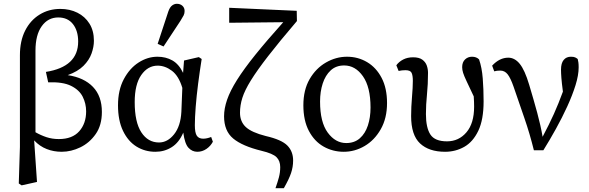

<svg xmlns="http://www.w3.org/2000/svg" viewBox="-20 -787 3105 1012"><path d="M167 -520V-90Q195 -74 225 -64Q255 -54 290 -54Q361 -54 397.5 -95Q434 -136 434 -200Q434 -241 416 -277Q398 -313 354.5 -334.5Q311 -356 234 -353L222 -408Q392 -435 392 -568Q392 -625 364.5 -660Q337 -695 287 -695Q233 -695 200 -649Q167 -603 167 -520ZM79 180 85 -12V-496Q85 -571 112.5 -625.5Q140 -680 188.5 -710Q237 -740 298 -740Q348 -740 388 -720Q428 -700 451.5 -662.5Q475 -625 475 -572Q475 -540 462.5 -505Q450 -470 420 -440Q390 -410 337 -391Q423 -378 470 -329Q517 -280 517 -197Q517 -127 484.5 -80.5Q452 -34 403.5 -10.5Q355 13 305 13Q263 13 226 -1.5Q189 -16 160 -47L175 172L94 190Z M690 -249Q690 -143 725 -89.5Q760 -36 818 -36Q863 -36 897.5 -79Q932 -122 936 -198L941 -324Q922 -387 886 -414Q850 -441 811 -441Q759 -441 724.5 -391.5Q690 -342 690 -249ZM799 13Q744 13 699.5 -14.5Q655 -42 628.5 -97Q602 -152 602 -232Q602 -312 632.5 -369.5Q663 -427 710.5 -457.5Q758 -488 810 -488Q854 -488 888.5 -468.5Q923 -449 945 -403L950 -468L1028 -486L1043 -476Q1033 -413 1024.5 -347.5Q1016 -282 1011.5 -224Q1007 -166 1007 -127Q1007 -87 1017.5 -71.5Q1028 -56 1051 -56Q1061 -56 1072 -58.5Q1083 -61 1093 -65L1102 -40Q1090 -17 1068 -2Q1046 13 1020 13Q993 13 973.5 -8Q954 -29 946 -88Q924 -36 885.5 -11.5Q847 13 799 13ZM811 -556 867 -726Q875 -749 887 -758Q899 -767 912 -767Q930 -767 941.5 -756.5Q953 -746 953 -729Q953 -716 948 -706Q943 -696 931 -677L842 -542Z M1432 205Q1443 174 1450 148Q1457 122 1457 94Q1457 61 1437.5 41.5Q1418 22 1359 8Q1257 -17 1209 -57Q1161 -97 1161 -174Q1161 -215 1177 -261.5Q1193 -308 1229.5 -366Q1266 -424 1326 -498.5Q1386 -573 1473 -670L1188 -667V-746L1544 -730L1545 -676Q1452 -567 1393.5 -491.5Q1335 -416 1302.5 -363.5Q1270 -311 1257.5 -271.5Q1245 -232 1245 -193Q1245 -146 1275.5 -117.5Q1306 -89 1381 -70Q1464 -51 1494.5 -20Q1525 11 1525 59Q1525 93 1514 125.5Q1503 158 1476 205Z M1792 13Q1734 13 1685.5 -14.5Q1637 -42 1608 -97Q1579 -152 1579 -232Q1579 -313 1612 -370Q1645 -427 1698 -457.5Q1751 -488 1809 -488Q1867 -488 1915 -459.5Q1963 -431 1991.5 -376.5Q2020 -322 2020 -244Q2020 -164 1987 -106Q1954 -48 1902 -17.5Q1850 13 1792 13ZM1805 -33Q1848 -33 1876.5 -58Q1905 -83 1919 -125.5Q1933 -168 1933 -220Q1933 -328 1893 -385Q1853 -442 1794 -442Q1751 -442 1723 -416Q1695 -390 1681 -347Q1667 -304 1667 -252Q1667 -143 1707.5 -88Q1748 -33 1805 -33Z M2326 13Q2241 13 2194 -31Q2147 -75 2147 -175Q2147 -223 2151.5 -275Q2156 -327 2156 -361Q2156 -389 2149.5 -403Q2143 -417 2117 -417Q2108 -417 2098.5 -416Q2089 -415 2081 -413L2069 -443Q2083 -462 2105.5 -473.5Q2128 -485 2157 -485Q2189 -485 2206 -472.5Q2223 -460 2229.5 -441.5Q2236 -423 2236 -403Q2236 -343 2230.5 -289Q2225 -235 2225 -186Q2225 -114 2248.5 -78Q2272 -42 2336 -42Q2398 -42 2438.5 -89.5Q2479 -137 2479 -225Q2479 -237 2478.5 -250Q2478 -263 2477 -279Q2453 -330 2439.5 -358.5Q2426 -387 2421 -403Q2416 -419 2416 -433Q2416 -459 2431 -473.5Q2446 -488 2468 -488Q2491 -488 2505 -474Q2520 -431 2524.5 -373.5Q2529 -316 2529 -253Q2529 -156 2501 -97.5Q2473 -39 2427 -13Q2381 13 2326 13Z M2794 5Q2772 -84 2744 -164.5Q2716 -245 2687 -330Q2671 -376 2655.5 -395.5Q2640 -415 2617 -415Q2607 -415 2599.5 -414Q2592 -413 2585 -411L2574 -441Q2613 -483 2659 -483Q2693 -483 2719.5 -450.5Q2746 -418 2769 -341Q2793 -261 2811.5 -193Q2830 -125 2840 -66Q2875 -132 2899.5 -186.5Q2924 -241 2947 -304Q2941 -350 2939 -376Q2937 -402 2937 -420Q2937 -454 2951 -471Q2965 -488 2989 -488Q3004 -488 3011.5 -484.5Q3019 -481 3025 -476Q3027 -468 3028.5 -458.5Q3030 -449 3030 -432Q3030 -391 3013.5 -338Q2997 -285 2970 -226Q2943 -167 2910 -107.5Q2877 -48 2844 5Z"/></svg>

Font: Source Serif 4
Style: Regular
Weight: 400
Designer: Frank Grießhammer
Foundry: Adobe
Version: Version 4.005;hotconv 1.1.0;makeotfexe 2.6.0